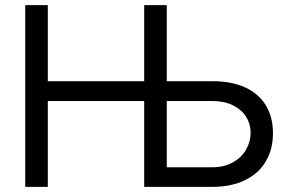

<svg xmlns="http://www.w3.org/2000/svg" viewBox="-20 -727 1124 747"><path d="M78.1 -707H166V-411.1H541V-707H628.9V-411.1H805.7Q881.3 -411.1 934.3 -386.7Q987.3 -362.3 1014.6 -316.7Q1042 -271 1042 -209Q1042 -147 1014.6 -99.9Q987.3 -52.7 934.1 -26.4Q880.9 0 805.7 0H541V-334H166V0H78.1ZM805.7 -76.2Q852.1 -76.2 886 -95.2Q919.9 -114.3 937.5 -145Q955.1 -175.8 955.1 -210.9Q955.1 -244.6 937.5 -272.7Q919.9 -300.8 886.2 -317.4Q852.5 -334 805.7 -334H628.9V-76.2Z"/></svg>

Font: Pretendard
Style: Regular
Weight: 400
Designer: Base glyphs from Inter by Rasmus Andersson; Hangeul glyphs from Noto Sans CJK(Source Han Sans) by Jang Soo-young and Kan
Foundry: Kil Hyung-jin
Version: Version 1.309